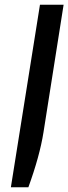

<svg xmlns="http://www.w3.org/2000/svg" viewBox="-20 -555 289 812"><path d="M149 -535H249L164 4Q148 105 100 237H26Z"/></svg>

Font: Exo Medium
Style: Italic
Weight: 500
Italic angle: -9°
Designer: Natanael Gama
Foundry: Natanael Gama
Version: Version 1.500; ttfautohint (v1.6)